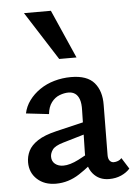

<svg xmlns="http://www.w3.org/2000/svg" viewBox="-52 -749 561 796"><g transform="rotate(-5 228.5 -351.0)"><path d="M370 7Q328 7 303 -23Q278 -53 279 -110L283 -287Q284 -315 278 -332Q272 -349 260.5 -357Q249 -365 233 -365Q215 -365 195.5 -357.5Q176 -350 162 -331.5Q148 -313 145 -283L50 -294Q56 -323 74 -347.5Q92 -372 119 -390.5Q146 -409 179.5 -418.5Q213 -428 249 -428Q316 -428 345.5 -393.5Q375 -359 374 -301L372 -92Q372 -77 378.5 -69Q385 -61 395 -61Q404 -61 413 -64.5Q422 -68 428 -75L457 -29Q443 -13 420.5 -3Q398 7 370 7ZM149 7Q101 7 71 -20.5Q41 -48 41 -91Q41 -116 52 -138.5Q63 -161 91 -179.5Q119 -198 170 -210L334 -249L339 -203L193 -160Q159 -150 148.5 -135.5Q138 -121 138 -106Q138 -87 151.5 -76Q165 -65 186 -65Q213 -65 249.5 -83.5Q286 -102 331 -129L337 -95Q293 -53 247 -23Q201 7 149 7ZM207 -507 78 -709H190L279 -507Z"/></g></svg>

Font: Ysabeau Office SemiBold
Style: Regular
Weight: 600
Designer: Christian Thalmann (Catharsis Fonts)
Version: Version 2.001;gftools[0.9.30]; featfreeze: tnum,lnum,ss02